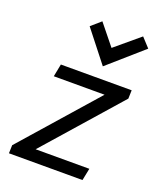

<svg xmlns="http://www.w3.org/2000/svg" viewBox="-138 -826 757 911"><g transform="rotate(20 241.0 -370.0)"><path d="M17.5 0ZM461.2 -437.5 130 -61.2H401.2L388.8 0H17.5L18.8 -41.2L348.8 -416.2H92.5L105 -480H462.5ZM171.2 -697.5 220 -740 303.8 -636.2 426.2 -738.8 468.8 -692.5 295 -540Z"/></g></svg>

Font: Cambay
Style: Italic
Weight: 400
Italic angle: -11°
Designer: Pooja Saxena
Foundry: Pooja Saxena
Version: Version 1.019;PS 001.019;hotconv 1.0.70;makeotf.lib2.5.58329